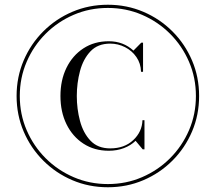

<svg xmlns="http://www.w3.org/2000/svg" viewBox="-20 -780 910 810"><path d="M50 -375Q50 -455 79.8 -524.8Q109.5 -594.5 162.5 -647.5Q215.5 -700.5 285.2 -730.2Q355 -760 435 -760Q515 -760 584.8 -730.2Q654.5 -700.5 707.5 -647.5Q760.5 -594.5 790.2 -524.8Q820 -455 820 -375Q820 -295 790.2 -225.2Q760.5 -155.5 707.5 -102.5Q654.5 -49.5 584.8 -19.8Q515 10 435 10Q355 10 285.2 -19.8Q215.5 -49.5 162.5 -102.5Q109.5 -155.5 79.8 -225.2Q50 -295 50 -375ZM63.5 -375Q63.5 -298 92.5 -230.8Q121.5 -163.5 172.5 -112.5Q223.5 -61.5 290.8 -32.5Q358 -3.5 435 -3.5Q512 -3.5 579.2 -32.5Q646.5 -61.5 697.5 -112.5Q748.5 -163.5 777.5 -230.8Q806.5 -298 806.5 -375Q806.5 -452 777.5 -519.2Q748.5 -586.5 697.5 -637.5Q646.5 -688.5 579.2 -717.5Q512 -746.5 435 -746.5Q358 -746.5 290.8 -717.5Q223.5 -688.5 172.5 -637.5Q121.5 -586.5 92.5 -519.2Q63.5 -452 63.5 -375ZM589.5 -273V-150H582L552 -186Q532 -166.5 502.8 -155.2Q473.5 -144 439 -144Q378 -144 332 -174Q286 -204 260.5 -256Q235 -308 235 -375Q235 -442 260.5 -494Q286 -546 332 -576Q378 -606 439 -606Q500 -606 543 -566.5L576 -600H583.5V-477H575Q574 -512.5 555.5 -539.2Q537 -566 507.5 -581Q478 -596 445 -596Q392.5 -596 361.8 -563.5Q331 -531 317.5 -480.2Q304 -429.5 304 -375Q304 -320.5 317.5 -269.8Q331 -219 361.8 -186.5Q392.5 -154 445 -154Q505 -154 542.2 -189Q579.5 -224 581 -273Z"/></svg>

Font: Bodoni Moda 16pt
Style: Regular
Weight: 400
Version: Version 2.3